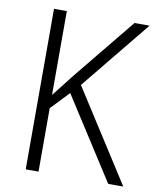

<svg xmlns="http://www.w3.org/2000/svg" viewBox="-81 -777 687 841"><g transform="rotate(10 262.5 -357.0)"><path d="M525 0 265 -406 516 -714H449L223 -437C194 -399 168 -367 148 -341V-714H91V0H148V-282L225 -363L458 0Z"/></g></svg>

Font: Noto Sans Telugu SemiCondensed Light
Style: Regular
Weight: 300
Width: 4
Designer: Jelle Bosma - Monotype Design Team
Foundry: Monotype Imaging Inc.
Version: Version 2.005